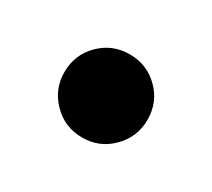

<svg xmlns="http://www.w3.org/2000/svg" viewBox="-49 -600 335 303"><g transform="rotate(30 118.0 -448.5)"><path d="M118.2 -373Q86.4 -373 64.5 -395.3Q42.5 -417.5 42.5 -448.7Q42.5 -480.5 64.5 -502.4Q86.4 -524.4 118.2 -524.4Q149.9 -524.4 171.9 -502.4Q193.8 -480.5 193.8 -448.7Q193.8 -417.5 171.9 -395.3Q149.9 -373 118.2 -373Z"/></g></svg>

Font: Inter Display SemiBold
Style: Regular
Weight: 600
Designer: Rasmus Andersson
Foundry: rsms
Version: Version 4.001;git-9221beed3